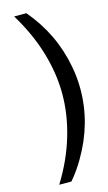

<svg xmlns="http://www.w3.org/2000/svg" viewBox="-138 -760 568 1009"><g transform="rotate(-15 146.0 -255.0)"><path d="M51.8 202.1Q121.6 89.4 156.2 -26.6Q190.9 -142.6 190.9 -254.9Q190.9 -367.2 156.2 -483.2Q121.6 -599.1 51.8 -713.4H118.2Q243.7 -565.9 278.3 -377Q289.6 -316.4 289.6 -254.9Q289.6 -69.8 190.4 99.6Q158.7 154.8 118.2 202.1Z"/></g></svg>

Font: Meera Inimai
Style: Regular
Weight: 400
Version: 2.0.0+20160526